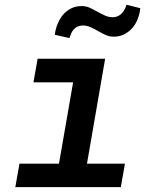

<svg xmlns="http://www.w3.org/2000/svg" viewBox="-20 -770 627 790"><path d="M134.8 -528.3H412.6L337.9 -96.7H494.1L477.1 0H43L60.1 -96.7H222.7L280.8 -431.2H117.7ZM557.1 -736.3Q555.2 -714.4 547.1 -693.1Q539.1 -671.9 525.1 -655.5Q511.2 -639.2 491.9 -629.2Q472.7 -619.1 448.2 -619.1Q429.7 -619.1 413.8 -626.5Q397.9 -633.8 382.8 -642.6Q367.7 -651.4 352.1 -658.4Q336.4 -665.5 318.4 -665Q307.1 -664.6 298.3 -660.2Q289.6 -655.8 283.2 -648.7Q276.9 -641.6 272.7 -632.3Q268.6 -623 265.6 -613.3L205.6 -627Q208 -648.9 216.3 -670.2Q224.6 -691.4 238.5 -708.3Q252.4 -725.1 272 -735.1Q291.5 -745.1 315.9 -745.1Q334 -745.1 349.9 -737.8Q365.7 -730.5 381.1 -721.7Q396.5 -712.9 412.4 -705.8Q428.2 -698.7 446.3 -699.2Q457.5 -699.7 466.3 -704.1Q475.1 -708.5 481.7 -715.6Q488.3 -722.7 492.9 -731.7Q497.6 -740.7 500.5 -750.5Z"/></svg>

Font: Roboto Mono Medium
Style: Italic
Weight: 500
Designer: Google
Version: Version 2.000985; 2015; ttfautohint (v1.3)